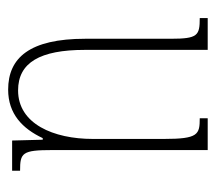

<svg xmlns="http://www.w3.org/2000/svg" viewBox="-50 -482 542 483"><g transform="rotate(90 221.5 -241.0)"><path d="M206 10C267 10 304 -26 328 -77H332L334 0H410V-20C365 -20 358 -25 358 -101V-492H278V-472C319 -472 330 -468 330 -382V-203C330 -104 292 -15 208 -15C138 -15 106 -70 106 -183V-492H26V-472C70 -472 78 -467 78 -399V-184C78 -44 126 10 206 10Z"/></g></svg>

Font: Noto Serif Armenian ExtraCondensed Thin
Style: Regular
Weight: 100
Width: 2
Designer: Monotype Design Team
Foundry: Monotype Imaging Inc.
Version: Version 2.008